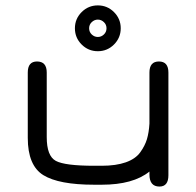

<svg xmlns="http://www.w3.org/2000/svg" viewBox="-20 -685 728 712"><path d="M357.4 -70.3Q410.2 -70.3 446.3 -83Q482.4 -95.7 500 -120.1Q517.6 -144.5 524.9 -168.9Q532.2 -193.4 534.2 -226.6V-416Q534.2 -457 569.3 -457Q604.5 -457 604.5 -416V-35.2Q604.5 6.8 571.3 6.8Q534.2 6.8 534.2 -38.1V-48.8Q473.6 0 357.4 0H329.1Q198.2 0 140.6 -35.6Q83 -71.3 83 -173.8V-416Q83 -457 117.2 -457Q153.3 -457 153.3 -416V-176.8Q153.3 -106.4 187 -88.4Q220.7 -70.3 329.1 -70.3ZM320.3 -603Q310.5 -593.8 310.5 -580.1Q310.5 -566.4 320.3 -557.1Q330.1 -547.9 342.8 -547.9Q355.5 -547.9 365.2 -557.1Q375 -566.4 375 -580.1Q375 -593.8 365.2 -603Q355.5 -612.3 342.8 -612.3Q330.1 -612.3 320.3 -603ZM282.7 -640.1Q307.6 -665 342.8 -665Q377.9 -665 402.8 -640.1Q427.7 -615.2 427.7 -580.1Q427.7 -544.9 402.8 -520Q377.9 -495.1 342.8 -495.1Q307.6 -495.1 282.7 -520Q257.8 -544.9 257.8 -580.1Q257.8 -615.2 282.7 -640.1Z"/></svg>

Font: Jura
Style: DemiBold
Weight: 600
Version: Version 2.4